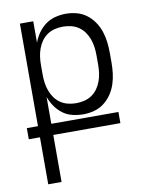

<svg xmlns="http://www.w3.org/2000/svg" viewBox="-84 -589 668 865"><g transform="rotate(-10 250.0 -156.5)"><path d="M66 215V0H15V-51H66V-520H127V-422Q135 -445 149.5 -465.5Q164 -486 183.5 -500.5Q203 -515 227.5 -521.5Q252 -528 277 -528Q302 -528 326.5 -521.5Q351 -515 371 -500Q391 -485 405.5 -464Q420 -443 428 -419Q436 -395 439 -370Q442 -345 442 -320V-276Q442 -251 439 -226Q436 -201 428 -177Q420 -153 405.5 -132Q391 -111 371 -96Q351 -81 326.5 -74.5Q302 -68 277 -68Q252 -68 227.5 -74Q203 -80 183.5 -94.5Q164 -109 149.5 -130Q135 -151 127 -174V-51H434V0H127V215ZM254 -123Q273 -123 291.5 -127.5Q310 -132 325.5 -142.5Q341 -153 352 -168.5Q363 -184 369.5 -202Q376 -220 378.5 -238.5Q381 -257 381 -276V-320Q381 -339 378.5 -357.5Q376 -376 369.5 -394Q363 -412 352 -427.5Q341 -443 325.5 -453.5Q310 -464 291.5 -468.5Q273 -473 254 -473Q235 -473 216.5 -468.5Q198 -464 182.5 -453.5Q167 -443 156 -427.5Q145 -412 138.5 -394Q132 -376 129.5 -357.5Q127 -339 127 -320V-276Q127 -257 129.5 -238.5Q132 -220 138.5 -202Q145 -184 156 -168.5Q167 -153 182.5 -142.5Q198 -132 216.5 -127.5Q235 -123 254 -123Z"/></g></svg>

Font: Iosevka Light
Style: Regular
Weight: 300
Monospace: yes
Designer: Belleve Invis
Foundry: Belleve Invis
Version: Version 32.5.0; ttfautohint (v1.8.4)